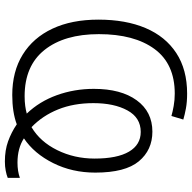

<svg xmlns="http://www.w3.org/2000/svg" viewBox="-20 -746 806 807"><g transform="rotate(90 383.5 -342.0)"><path d="M705 -339Q705 -242 665 -162Q625 -82 561 -39Q603 -12 663 -12Q699 -12 727 -22V29Q715 34 697 37.5Q679 41 658 41Q611 41 573.5 27.5Q536 14 502 -9Q451 10 379 10Q280 10 209 -34Q138 -78 100 -159Q62 -240 62 -352Q62 -467 97.5 -550.5Q133 -634 202.5 -679.5Q272 -725 373 -725Q408 -725 435 -720Q462 -715 482 -709L467 -659Q450 -664 425 -668.5Q400 -673 373 -673Q248 -673 185.5 -588Q123 -503 123 -354Q123 -209 189.5 -125.5Q256 -42 384 -42Q406 -42 424.5 -44.5Q443 -47 457 -51Q406 -104 379.5 -177.5Q353 -251 353 -333Q353 -447 401 -513Q449 -579 533 -579Q610 -579 657.5 -522Q705 -465 705 -339ZM646 -336Q646 -431 617 -480.5Q588 -530 534 -530Q474 -530 443.5 -474Q413 -418 413 -331Q413 -248 439.5 -182.5Q466 -117 514 -71Q575 -107 610.5 -179Q646 -251 646 -336Z"/></g></svg>

Font: RS Noto Sans Light
Style: Regular
Weight: 300
Designer: Monotype Design Team
Foundry: Monotype Imaging Inc.
Version: Version 3.10